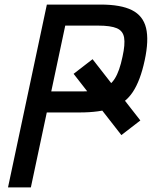

<svg xmlns="http://www.w3.org/2000/svg" viewBox="-20 -820 664 840"><path d="M594 -293 511 -229 302 -497 385 -561ZM15 0 185 -800H420Q509 -800 557.5 -775.5Q606 -751 619 -697.5Q632 -644 613 -556Q594 -467 561 -417.5Q528 -368 472.5 -348Q417 -328 328 -328H113L133 -420H339Q394 -420 428 -432Q462 -444 482.5 -476.5Q503 -509 516 -572Q528 -626 523 -655.5Q518 -685 491 -696.5Q464 -708 409 -708H171L285 -800L115 0Z"/></svg>

Font: Victor Mono Thin
Style: Italic
Weight: 100
Italic angle: -12°
Monospace: yes
Designer: Rune Bjørnerås
Version: Version 1.561;gftools[0.9.30]